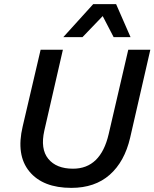

<svg xmlns="http://www.w3.org/2000/svg" viewBox="-20 -901 749 931"><path d="M543 -881 613 -721H531L478 -823L380 -721H287L432 -881ZM326 10Q188 10 122.5 -69.5Q57 -149 90 -288L177 -660H285L195 -268Q175 -179 214 -131Q253 -83 334 -83Q468 -83 507 -251L602 -660H709L611 -233Q584 -117 512 -53.5Q440 10 326 10Z"/></svg>

Font: Elaine Sans Medium
Style: Italic
Weight: 500
Italic angle: -13°
Designer: Wei Huang
Foundry: Wei Huang
Version: Version 2.001;December 24, 2019;FontCreator 12.0.0.2547 64-b